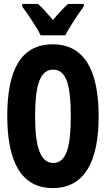

<svg xmlns="http://www.w3.org/2000/svg" viewBox="-20 -951 540 979"><path d="M187 -771H313C334 -813 379 -880 407 -918V-931H327C301 -907 280 -885 250 -849C222 -882 197 -911 174 -931H93V-918C122 -879 169 -810 187 -771ZM249 8C413 8 483 -130 483 -358C483 -588 413 -725 249 -725C84 -725 17 -590 17 -360C17 -130 86 8 249 8ZM252 -120C182 -120 159 -212 159 -359C159 -507 181 -596 251 -596C319 -596 341 -515 341 -358C341 -214 322 -120 252 -120Z"/></svg>

Font: Noto Sans Mono ExtraCondensed ExtraBold
Style: Regular
Weight: 800
Width: 2
Designer: Monotype Design Team
Foundry: Monotype Imaging Inc.
Version: Version 2.014